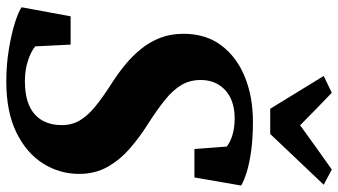

<svg xmlns="http://www.w3.org/2000/svg" viewBox="-246 -790 1047 594"><g transform="rotate(90 277.0 -492.5)"><path d="M231.5 11Q179.5 11 131.2 3Q83 -5 48.2 -16.2Q13.5 -27.5 2 -36.5L30 -188H117.5L123 -78.5Q140 -64.5 168.8 -55.5Q197.5 -46.5 230 -46.5Q265 -46.5 290.8 -54.2Q316.5 -62 333.2 -77Q350 -92 358.2 -113Q366.5 -134 366.5 -160Q367 -190 353 -214.8Q339 -239.5 310.5 -263Q282 -286.5 239 -314Q207.5 -334 179.5 -357Q151.5 -380 130 -407Q108.5 -434 96.2 -466.2Q84 -498.5 84 -537Q84 -606.5 120 -654.2Q156 -702 217.5 -727Q279 -752 356 -752Q407.5 -752 446.5 -746.5Q485.5 -741 512 -732.8Q538.5 -724.5 553.5 -715.5L528.5 -571H440.5L433 -671Q418.5 -682.5 396 -689Q373.5 -695.5 345 -695.5Q309.5 -695.5 283 -682.8Q256.5 -670 241.8 -646.2Q227 -622.5 227 -590Q227 -557 242.5 -530.8Q258 -504.5 288.8 -479.8Q319.5 -455 365 -426Q405.5 -400.5 440 -370.2Q474.5 -340 496 -301.8Q517.5 -263.5 517.5 -214.5Q517.5 -153.5 485 -102.2Q452.5 -51 389 -20Q325.5 11 231.5 11ZM316 -805.5 214.5 -971 266.5 -996Q292 -971.5 317.2 -947Q342.5 -922.5 367 -898Q401 -923 435.2 -947.2Q469.5 -971.5 504 -996L551 -971L394 -805.5Z"/></g></svg>

Font: Merriweather 28pt ExtraBold
Style: Italic
Weight: 800
Italic angle: -7.8°
Version: Version 2.101